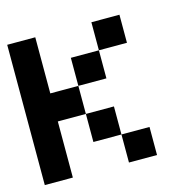

<svg xmlns="http://www.w3.org/2000/svg" viewBox="-81 -681 661 661"><g transform="rotate(-15 250.0 -350.0)"><path d="M0 -100V-600H100V-400H200V-300H100V-100ZM200 -200V-300H300V-200ZM200 -400V-500H300V-400ZM300 -200H400V-100H300ZM300 -500V-600H400V-500Z"/></g></svg>

Font: GalmuriMono9 Regular
Style: Regular
Weight: 400
Designer: Lee Minseo (quiple)
Version: Version 2.399;hotconv 1.1.1;makeotfexe 2.6.0 DEVELOPMENT